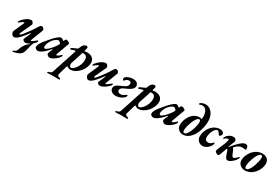

<svg xmlns="http://www.w3.org/2000/svg" viewBox="93 -2035 5298 3653"><g transform="rotate(30 2742.0 -208.5)"><path d="M239.6 265.9Q233.8 265.9 228.3 263.5Q222.8 261.1 222.8 254.3Q222.8 249.5 226.1 247.5Q229.4 245.5 233.4 243.6Q258 235.1 279 218.2Q299.9 201.2 314.6 155.8Q324.3 124.4 337.5 99.6Q350.8 74.9 370.6 46.2Q379.2 35 395.2 20.3Q411.2 5.6 426.8 -7.5Q442.4 -20.7 449.6 -26.4L438.3 -43.9L521.1 -101.7Q494.9 -74 480.9 -28.8Q467 16.4 458.2 60.7Q448.2 111.3 431.6 154Q415 196.6 371.3 223.5Q351 235.5 322 245.3Q292.9 255.1 268.8 260.5Q244.6 265.9 239.6 265.9ZM113.7 14Q93.7 14 76.5 -3.3Q59.2 -20.6 52 -43.8Q44.8 -67.1 52.7 -85.7L146.2 -297.7Q153.2 -313.1 152.4 -321Q151.5 -328.9 143.5 -328.9Q137.7 -328.9 122.1 -319.7Q106.5 -310.4 90.3 -298.4Q74.2 -286.4 65.7 -278.4Q53.1 -265.7 44.7 -265.9Q36.3 -266.1 36.3 -274.8Q36.3 -284.5 41.6 -294.1Q46.9 -303.6 54.1 -313Q83.2 -348.6 115.7 -375.7Q148.3 -402.8 181.5 -418.2Q214.8 -433.6 246 -433.6Q260 -433.6 273.9 -420.7Q287.8 -407.8 294.6 -390.5Q301.5 -373.1 295 -358.8Q276 -317 248 -257.3Q220.1 -197.5 185.2 -122.1Q177.8 -107 179.1 -96.2Q180.4 -85.3 190.4 -85.3Q200.4 -85.3 219.5 -106.4Q238.7 -127.5 263.4 -160.7Q288.1 -193.8 313.6 -228.1Q332.8 -252.3 350.6 -278.2Q368.5 -304.1 384.3 -328.8Q400 -353.5 411.3 -371.8Q427.8 -398.2 441.3 -415.5Q454.9 -432.9 471.5 -432.9Q490.7 -432.9 505.7 -421.9Q520.7 -411 527.9 -396.1Q535.1 -381.1 529.6 -366.9L430.3 -108.1Q427.2 -99.8 427.4 -92.7Q427.6 -85.5 433.3 -85.5Q441.4 -85.5 461.6 -98.3Q481.8 -111.1 504.2 -128.4Q526.6 -145.6 539.9 -159Q542.6 -161.6 543.8 -161.6Q549.2 -161.6 553 -157.1Q556.9 -152.5 556.9 -146.9Q556.9 -134.2 543.2 -116.6Q529.4 -99.1 507.4 -79.7Q485.4 -60.3 460 -43.5Q434.5 -26.8 410.5 -15.8Q386.5 -4.7 368.4 -3.6Q354.3 0.7 340 -3.1Q325.6 -6.8 314.8 -15.7Q303.9 -24.5 298.1 -33.6Q295.8 -37.7 295.6 -45.2Q295.3 -52.8 298.8 -60.9Q307.1 -79.4 317.4 -101.9Q327.6 -124.4 338.9 -150.2Q350.2 -175.9 360.9 -203.8Q364.3 -212.5 359.1 -213.1Q353.9 -213.7 348.9 -206.9Q319.9 -167.1 289.3 -127.9Q258.7 -88.7 228.4 -56.7Q198.1 -24.7 169 -5.3Q139.9 14 113.7 14Z M633.6 14Q620 14 605.5 6.3Q591.1 -1.5 581.5 -13.5Q572 -25.6 572 -36.6Q572 -66.8 589.8 -103.7Q607.7 -140.5 649 -193Q690.4 -245.5 760.3 -323.2Q803.7 -370.2 841.8 -399Q879.9 -427.9 898.3 -427.9Q925 -427.9 957.5 -401.6Q964.1 -394.2 965.1 -393.7Q966 -393.1 967 -393.1Q969 -393.1 969.7 -393.8Q970.4 -394.5 973 -399.9Q980.5 -414.1 983.5 -420.3Q986.5 -426.6 988.4 -431.6Q993.6 -443.2 1012.7 -443.2Q1028.2 -443.2 1045.4 -436.1Q1062.6 -429 1074.7 -419.1Q1086.8 -409.2 1086.8 -400.1Q1086.8 -394.3 1084.7 -389.8L985 -118.3Q976.1 -92.5 995.5 -92.5Q1007 -92.5 1030.8 -109.6Q1054.7 -126.6 1078.6 -151.6Q1081.4 -154.5 1081.9 -154.7Q1082.3 -155 1083.5 -155Q1088.3 -155 1091.9 -150.5Q1095.4 -145.9 1095.4 -139.1Q1095.4 -124.7 1076.5 -100.1Q1057.6 -75.5 1027.8 -50.7Q991.6 -20.6 956.6 -3.3Q921.5 14 898.3 14Q883.4 14 867.7 5.5Q851.9 -2.9 841.7 -15.6Q831.5 -28.3 831.5 -40.6Q831.5 -47.5 836.7 -63.6Q838.5 -69.3 842.4 -79.2Q846.3 -89 851.1 -100.6Q855.9 -112.2 861.4 -124.2Q866.9 -136.2 871.4 -147.3Q874 -152.5 870.6 -155.1Q867.2 -157.8 864.5 -154.9Q813.3 -95.9 771.5 -58.4Q729.6 -20.8 696.2 -3.4Q662.8 14 633.6 14ZM738.8 -91.6Q755.9 -91.6 792.8 -123.2Q829.8 -154.8 868.4 -202.6Q900.6 -241.7 919.4 -272.5Q938.1 -303.4 938.1 -316.4Q938.1 -325.3 917.7 -342Q908.4 -349.5 898.1 -354.5Q887.9 -359.6 881.2 -359.6Q865.7 -359.6 838.7 -341.6Q811.7 -323.6 788.2 -300.2Q767.5 -279.7 749.4 -249.1Q731.2 -218.5 720.1 -186.1Q709 -153.6 709 -127.3Q709 -110.6 717 -101.1Q725 -91.6 738.8 -91.6Z M1010.6 285.2Q1006.4 285.2 1002.9 281.9Q999.5 278.7 1000.3 273.7Q1001.1 265.7 1007.5 261.4Q1013.9 257.2 1022.1 255.4Q1052.9 247.3 1067 239Q1081 230.8 1088.9 206.9L1258.9 -312.4Q1262.3 -322.3 1264.5 -331Q1266.7 -339.6 1264.8 -344.6Q1262.8 -349.5 1251.2 -346.7Q1231.3 -341.9 1216.7 -337Q1202 -332.1 1179.4 -323.7Q1171.4 -320.5 1162.8 -321.8Q1154.3 -323.1 1154.3 -334Q1154.3 -344.5 1162.5 -351.1Q1170.7 -357.7 1179.9 -361.6Q1195.9 -367.9 1216.5 -378.2Q1237.1 -388.5 1274.6 -403.5Q1281.6 -406.3 1287.8 -413.9Q1293.9 -421.5 1300 -440.8Q1316.5 -488.6 1342.4 -511.2Q1368.3 -533.9 1399.4 -533.9Q1418 -533.9 1425.3 -522.7Q1432.5 -511.6 1425.6 -486.2L1415.1 -447Q1412.9 -437 1413.7 -430.9Q1414.5 -424.8 1418.5 -425.8Q1431.5 -428.6 1444.4 -430.8Q1457.4 -433 1471.5 -433Q1524.8 -433 1560.7 -415.3Q1596.5 -397.6 1615 -367Q1633.5 -336.5 1633.5 -297.4Q1633.5 -244.5 1610.3 -189.5Q1587 -134.5 1547.1 -88.4Q1507.1 -42.4 1455.7 -14.2Q1404.3 14 1348.5 14Q1331.3 14 1317 7.2Q1302.8 0.4 1294.4 -5.6Q1281.3 -15.7 1274.6 -13.7Q1267.8 -11.6 1262.5 7.4L1208 196.7Q1201.8 216.1 1213.3 229Q1224.8 242 1259.6 251.4Q1266.3 252.4 1272.7 256.6Q1279 260.8 1279 271.3Q1279 276.5 1272.4 279.8Q1265.9 283.1 1257.3 283.1Q1240.7 283.1 1216.1 282.2Q1191.5 281.3 1168.6 280.9Q1145.6 280.5 1130.9 280.6Q1105.9 281.2 1072.1 283.2Q1038.4 285.2 1010.6 285.2ZM1348.7 -24.1Q1367.6 -24.1 1393.7 -45.1Q1419.8 -66.1 1445.5 -102.4Q1471.2 -138.7 1488.3 -184.9Q1505.4 -231.2 1505.4 -281Q1505.4 -334.5 1483.3 -357.4Q1461.3 -380.3 1424.4 -380.5Q1417.9 -380.5 1411.4 -380.1Q1404.8 -379.6 1397.9 -378.5L1311.7 -110.1Q1307.3 -95.4 1307.6 -81.1Q1307.9 -66.8 1312.8 -55Q1318.6 -41.2 1325.2 -32.7Q1331.8 -24.1 1348.7 -24.1Z M1752.7 14Q1732.7 14 1715.5 -3.3Q1698.2 -20.6 1691 -43.8Q1683.8 -67.1 1691.7 -85.7L1785.2 -297.7Q1792.2 -313.1 1791.4 -321Q1790.5 -328.9 1782.5 -328.9Q1776.7 -328.9 1761.1 -319.7Q1745.5 -310.4 1729.3 -298.4Q1713.2 -286.4 1704.7 -278.4Q1692.1 -265.7 1683.7 -265.9Q1675.3 -266.1 1675.3 -274.8Q1675.3 -284.5 1680.6 -294.1Q1685.9 -303.6 1693.1 -313Q1722.2 -348.6 1754.7 -375.7Q1787.3 -402.8 1820.5 -418.2Q1853.8 -433.6 1885 -433.6Q1899 -433.6 1912.9 -420.7Q1926.8 -407.8 1933.6 -390.5Q1940.5 -373.1 1934 -358.8Q1915 -317 1887 -257.3Q1859.1 -197.5 1824.2 -122.1Q1816.8 -107 1818.1 -96.2Q1819.4 -85.3 1829.4 -85.3Q1839.4 -85.3 1858.5 -106.4Q1877.7 -127.5 1902.4 -160.7Q1927.1 -193.8 1952.6 -228.1Q1971.8 -252.3 1989.6 -278.2Q2007.5 -304.1 2023.3 -328.8Q2039 -353.5 2050.3 -371.8Q2066.8 -398.2 2080.3 -415.5Q2093.9 -432.9 2110.5 -432.9Q2129.7 -432.9 2144.7 -421.9Q2159.7 -411 2166.9 -396.1Q2174.1 -381.1 2168.6 -366.9L2069.3 -108.1Q2066.2 -99.8 2066.4 -92.7Q2066.6 -85.5 2072.3 -85.5Q2080.4 -85.5 2100.6 -98.3Q2120.8 -111.1 2143.2 -128.4Q2165.6 -145.6 2178.9 -159Q2181.6 -161.6 2182.8 -161.6Q2188.2 -161.6 2192 -157.1Q2195.9 -152.5 2195.9 -146.9Q2195.9 -134.2 2182.2 -116.6Q2168.4 -99.1 2146.4 -79.7Q2124.4 -60.3 2099 -43.5Q2073.5 -26.8 2049.5 -15.8Q2025.5 -4.7 2007.4 -3.6Q1993.3 0.7 1979 -3.1Q1964.6 -6.8 1953.8 -15.7Q1942.9 -24.5 1937.1 -33.6Q1934.8 -37.7 1934.6 -45.2Q1934.3 -52.8 1937.8 -60.9Q1946.1 -79.4 1956.4 -101.9Q1966.6 -124.4 1977.9 -150.2Q1989.2 -175.9 1999.9 -203.8Q2003.3 -212.5 1998.1 -213.1Q1992.9 -213.7 1987.9 -206.9Q1958.9 -167.1 1928.3 -127.9Q1897.7 -88.7 1867.4 -56.7Q1837.1 -24.7 1808 -5.3Q1778.9 14 1752.7 14Z M2339.7 14Q2302.7 14 2276.3 -0.4Q2249.8 -14.8 2235.3 -36.1Q2220.8 -57.4 2220.8 -78.8Q2220.8 -103.2 2229.4 -121.8Q2238 -140.4 2259.6 -156.4Q2281.3 -172.5 2318 -189.3L2405.2 -229.5Q2448.9 -250.2 2463.5 -273.1Q2478 -296 2478 -320.3Q2478 -341.9 2466 -354.5Q2453.9 -367.1 2429 -367.1Q2406.9 -367.1 2384.9 -354.8Q2362.9 -342.5 2351.6 -324.6Q2348.2 -318.4 2341.8 -315.3Q2335.4 -312.2 2331.3 -312.2Q2326.4 -312.2 2321.7 -319.9Q2317 -327.6 2314.1 -337.6Q2311.2 -347.6 2311.2 -352.6Q2311.2 -365.1 2333.5 -383.9Q2355.9 -402.8 2393.9 -417.8Q2431.8 -432.9 2477.8 -432.9Q2543.5 -432.9 2571.8 -406Q2600.1 -379.1 2600.9 -343.6Q2602.6 -310.3 2574.8 -278.7Q2546.9 -247 2488.2 -219.6L2406.8 -181.8Q2377.4 -167.8 2362.4 -150.8Q2347.5 -133.9 2347.5 -110.8Q2347.5 -86.3 2363.8 -72.8Q2380.1 -59.2 2414.4 -59.2Q2444.2 -59.2 2470.5 -73.4Q2496.7 -87.5 2520.8 -105.8Q2523.8 -107.8 2526.7 -110.7Q2529.6 -113.6 2533.6 -113.6Q2537.5 -113.6 2541.9 -108.1Q2546.4 -102.5 2546.4 -97.5Q2546.4 -86 2532.9 -67.7Q2519.4 -49.3 2493.1 -30.6Q2466.8 -11.9 2428.3 1Q2389.8 14 2339.7 14Z M2504.6 285.2Q2500.4 285.2 2496.9 281.9Q2493.5 278.7 2494.3 273.7Q2495.1 265.7 2501.5 261.4Q2507.9 257.2 2516.1 255.4Q2546.9 247.3 2561 239Q2575 230.8 2582.9 206.9L2752.9 -312.4Q2756.3 -322.3 2758.5 -331Q2760.7 -339.6 2758.8 -344.6Q2756.8 -349.5 2745.2 -346.7Q2725.3 -341.9 2710.7 -337Q2696 -332.1 2673.4 -323.7Q2665.4 -320.5 2656.8 -321.8Q2648.3 -323.1 2648.3 -334Q2648.3 -344.5 2656.5 -351.1Q2664.7 -357.7 2673.9 -361.6Q2689.9 -367.9 2710.5 -378.2Q2731.1 -388.5 2768.6 -403.5Q2775.6 -406.3 2781.8 -413.9Q2787.9 -421.5 2794 -440.8Q2810.5 -488.6 2836.4 -511.2Q2862.3 -533.9 2893.4 -533.9Q2912 -533.9 2919.3 -522.7Q2926.5 -511.6 2919.6 -486.2L2909.1 -447Q2906.9 -437 2907.7 -430.9Q2908.5 -424.8 2912.5 -425.8Q2925.5 -428.6 2938.4 -430.8Q2951.4 -433 2965.5 -433Q3018.8 -433 3054.7 -415.3Q3090.5 -397.6 3109 -367Q3127.5 -336.5 3127.5 -297.4Q3127.5 -244.5 3104.3 -189.5Q3081 -134.5 3041.1 -88.4Q3001.1 -42.4 2949.7 -14.2Q2898.3 14 2842.5 14Q2825.3 14 2811 7.2Q2796.8 0.4 2788.4 -5.6Q2775.3 -15.7 2768.6 -13.7Q2761.8 -11.6 2756.5 7.4L2702 196.7Q2695.8 216.1 2707.3 229Q2718.8 242 2753.6 251.4Q2760.3 252.4 2766.7 256.6Q2773 260.8 2773 271.3Q2773 276.5 2766.4 279.8Q2759.9 283.1 2751.3 283.1Q2734.7 283.1 2710.1 282.2Q2685.5 281.3 2662.6 280.9Q2639.6 280.5 2624.9 280.6Q2599.9 281.2 2566.1 283.2Q2532.4 285.2 2504.6 285.2ZM2842.7 -24.1Q2861.6 -24.1 2887.7 -45.1Q2913.8 -66.1 2939.5 -102.4Q2965.2 -138.7 2982.3 -184.9Q2999.4 -231.2 2999.4 -281Q2999.4 -334.5 2977.3 -357.4Q2955.3 -380.3 2918.4 -380.5Q2911.9 -380.5 2905.4 -380.1Q2898.8 -379.6 2891.9 -378.5L2805.7 -110.1Q2801.3 -95.4 2801.6 -81.1Q2801.9 -66.8 2806.8 -55Q2812.6 -41.2 2819.2 -32.7Q2825.8 -24.1 2842.7 -24.1Z M3170.6 14Q3157 14 3142.5 6.3Q3128.1 -1.5 3118.5 -13.5Q3109 -25.6 3109 -36.6Q3109 -66.8 3126.8 -103.7Q3144.7 -140.5 3186 -193Q3227.4 -245.5 3297.3 -323.2Q3340.7 -370.2 3378.8 -399Q3416.9 -427.9 3435.3 -427.9Q3462 -427.9 3494.5 -401.6Q3501.1 -394.2 3502.1 -393.7Q3503 -393.1 3504 -393.1Q3506 -393.1 3506.7 -393.8Q3507.4 -394.5 3510 -399.9Q3517.5 -414.1 3520.5 -420.3Q3523.5 -426.6 3525.4 -431.6Q3530.6 -443.2 3549.7 -443.2Q3565.2 -443.2 3582.4 -436.1Q3599.6 -429 3611.7 -419.1Q3623.8 -409.2 3623.8 -400.1Q3623.8 -394.3 3621.7 -389.8L3522 -118.3Q3513.1 -92.5 3532.5 -92.5Q3544 -92.5 3567.8 -109.6Q3591.7 -126.6 3615.6 -151.6Q3618.4 -154.5 3618.9 -154.7Q3619.3 -155 3620.5 -155Q3625.3 -155 3628.9 -150.5Q3632.4 -145.9 3632.4 -139.1Q3632.4 -124.7 3613.5 -100.1Q3594.6 -75.5 3564.8 -50.7Q3528.6 -20.6 3493.6 -3.3Q3458.5 14 3435.3 14Q3420.4 14 3404.7 5.5Q3388.9 -2.9 3378.7 -15.6Q3368.5 -28.3 3368.5 -40.6Q3368.5 -47.5 3373.7 -63.6Q3375.5 -69.3 3379.4 -79.2Q3383.3 -89 3388.1 -100.6Q3392.9 -112.2 3398.4 -124.2Q3403.9 -136.2 3408.4 -147.3Q3411 -152.5 3407.6 -155.1Q3404.2 -157.8 3401.5 -154.9Q3350.3 -95.9 3308.5 -58.4Q3266.6 -20.8 3233.2 -3.4Q3199.8 14 3170.6 14ZM3275.8 -91.6Q3292.9 -91.6 3329.8 -123.2Q3366.8 -154.8 3405.4 -202.6Q3437.6 -241.7 3456.4 -272.5Q3475.1 -303.4 3475.1 -316.4Q3475.1 -325.3 3454.7 -342Q3445.4 -349.5 3435.1 -354.5Q3424.9 -359.6 3418.2 -359.6Q3402.7 -359.6 3375.7 -341.6Q3348.7 -323.6 3325.2 -300.2Q3304.5 -279.7 3286.4 -249.1Q3268.2 -218.5 3257.1 -186.1Q3246 -153.6 3246 -127.3Q3246 -110.6 3254 -101.1Q3262 -91.6 3275.8 -91.6Z M3820.2 14Q3785.5 14 3754.7 -3.6Q3723.9 -21.2 3705 -51.8Q3686.2 -82.4 3686.2 -120.4Q3686.2 -159.5 3696.6 -202.3Q3707.1 -245.1 3728.1 -286.1Q3749.1 -327.1 3780.2 -360.3Q3811.3 -393.5 3851.8 -413.2Q3892.2 -432.9 3941.6 -432.9Q3951.8 -432.9 3959.5 -430.6Q3967.3 -428.3 3972.4 -426.3Q3976.9 -424.8 3981.1 -423.9Q3985.3 -423.1 3988 -423.8Q3991.6 -425.9 3993.4 -440.9Q3995.2 -455.9 3995.2 -466.2Q3997.2 -516.8 3984.3 -559.5Q3971.3 -602.2 3943.7 -627.8Q3916 -653.4 3873.2 -653.4Q3857.5 -653.4 3842.2 -646.7Q3826.9 -640 3818.1 -639.2Q3810.8 -638.3 3805.4 -641.6Q3800 -644.8 3800 -650.4Q3800 -656.4 3805.1 -662.8Q3810.1 -669.2 3819 -675.3Q3837.1 -686.6 3863.6 -695Q3890.1 -703.4 3919.5 -703.4Q3979.1 -703.4 4024.1 -668.5Q4069.1 -633.6 4094.5 -575Q4119.8 -516.4 4119.8 -444.3Q4119.8 -382.2 4107 -317.4Q4094.2 -252.6 4069.2 -193.3Q4044.1 -133.9 4007.7 -87.1Q3971.4 -40.4 3924.3 -13.2Q3877.2 14 3820.2 14ZM3838.8 -25Q3858.7 -25 3879.1 -47.2Q3899.5 -69.3 3918.3 -105.7Q3937.1 -142 3951.8 -185.5Q3966.4 -228.9 3975.2 -272.1Q3984.1 -315.4 3984.1 -349.9Q3984.1 -373.2 3976 -384.7Q3967.9 -396.3 3950.1 -396.3Q3932.7 -396.3 3912.7 -374.2Q3892.7 -352 3873.5 -315.7Q3854.3 -279.3 3838.8 -235.9Q3823.4 -192.4 3813.7 -149.6Q3804 -106.8 3804 -72.2Q3804 -49.2 3813.4 -37.1Q3822.8 -25 3838.8 -25Z M4255.9 14.2Q4219.1 14.2 4188.5 -4.2Q4157.9 -22.7 4139.5 -53.5Q4121.1 -84.4 4121.9 -122Q4122.9 -170.3 4136.8 -216.2Q4150.6 -262.2 4175.3 -301.5Q4200 -340.8 4233.2 -370.3Q4266.3 -399.7 4306.9 -416.3Q4347.5 -432.9 4392.7 -432.9Q4431.2 -432.9 4455.1 -416Q4478.9 -399.1 4478.9 -373Q4478.9 -353.7 4465.7 -335.1Q4452.5 -316.6 4438.2 -316.6Q4430.2 -316.6 4424.3 -322.8Q4418.4 -329 4407.7 -347.2Q4398.4 -364.7 4385.7 -377.5Q4373 -390.3 4360.1 -390.3Q4338.6 -390.3 4318.3 -371.1Q4298.1 -352 4281.3 -320.5Q4264.5 -289 4254.6 -250.9Q4244.7 -212.8 4243.9 -174.3Q4243.1 -137.2 4262.3 -116.6Q4281.4 -95.9 4314.1 -95.9Q4341.1 -95.9 4364.7 -108.4Q4388.2 -120.9 4404.7 -142.2Q4409.2 -147.6 4414.4 -151Q4419.5 -154.4 4423.9 -154.4Q4433.5 -154.4 4433.5 -143Q4433.5 -118.6 4417.7 -91.2Q4402 -63.7 4375.5 -39.6Q4349.1 -15.6 4317.9 -0.7Q4286.7 14.2 4255.9 14.2Z M4596.2 14.2Q4584.6 14.2 4568.8 6.7Q4552.9 -0.7 4541 -12.7Q4529.2 -24.6 4529.2 -36.3Q4529.2 -43.2 4529.6 -48.4Q4530 -53.5 4531.6 -59.3Q4533.2 -65.1 4535.7 -72.4Q4547.8 -105.1 4565.7 -144.6Q4583.7 -184.1 4602.1 -229.4Q4620.5 -274.6 4631.4 -322.7Q4634.1 -334.8 4632.8 -341.3Q4631.5 -347.8 4621.5 -347.8Q4611.4 -347.8 4590 -341.6Q4568.6 -335.4 4545.4 -310Q4541.4 -305.2 4533.4 -305.8Q4525.3 -306.4 4524.5 -315Q4524.5 -322.6 4530.7 -334.6Q4536.9 -346.6 4546.3 -358.9Q4555.7 -371.3 4562.2 -377.1Q4586.6 -399.8 4614.5 -416.3Q4642.5 -432.9 4689.6 -432.9Q4715.8 -432.9 4730.3 -420Q4744.7 -407.2 4749.2 -389.3Q4753.6 -371.5 4747.4 -356.2L4695.4 -224.3Q4692.2 -216.6 4695.9 -216.3Q4699.5 -216.1 4703.5 -221.9Q4738.7 -266.9 4773.9 -305.2Q4809 -343.5 4841.8 -372.4Q4874.6 -401.3 4902.7 -417.1Q4930.9 -432.9 4951.4 -432.9Q4981.1 -432.9 4997.9 -412.5Q5014.8 -392.2 5014.6 -351Q5014.6 -334.3 5001.1 -334.3Q4994.5 -334.3 4985.3 -335.4Q4976 -336.5 4966.2 -337.5Q4954.9 -338.5 4945.3 -339.5Q4935.6 -340.5 4930.1 -340.5Q4909.1 -340.5 4890.3 -335.3Q4871.6 -330.1 4853.7 -320Q4835.9 -310 4818.5 -295.5Q4801.2 -281 4782.1 -261.6Q4778.1 -257.6 4778.1 -254.3Q4778 -251 4782.4 -244.9Q4794.7 -229.6 4804.6 -207.8Q4814.5 -186 4822.8 -162.2Q4835 -133.3 4847.4 -109.5Q4859.8 -85.7 4875.6 -85.7Q4886.1 -85.7 4901.5 -94.9Q4916.9 -104 4932 -117.1Q4947.1 -130.2 4955.2 -139.6Q4964.5 -150.1 4968.6 -154.2Q4972.8 -158.3 4976.8 -158.3Q4981.4 -158.3 4983.1 -154Q4984.8 -149.8 4984.8 -145.1Q4984.8 -128.3 4966.3 -102Q4947.9 -75.8 4920 -48.8Q4892.2 -21.8 4862.4 -3.9Q4832.6 14 4810 14Q4787.4 14 4772.3 -1.9Q4757.2 -17.8 4745.6 -50.4L4710.8 -150.1Q4707.6 -158.7 4703.8 -165.1Q4700 -171.4 4693.3 -171.4Q4689 -171.4 4685 -166.4Q4681.1 -161.4 4677.1 -149.3Q4667.7 -120.7 4654.6 -85.8Q4641.4 -50.9 4629.5 -17.6Q4622.7 0.8 4615.6 7.5Q4608.4 14.2 4596.2 14.2Z M5180.7 14Q5142.8 14 5109.5 -4.1Q5076.2 -22.1 5055.9 -53.8Q5035.6 -85.6 5035.6 -127.7Q5035.6 -173.9 5055.3 -226.7Q5075.1 -279.6 5113 -326.5Q5150.9 -373.3 5204.7 -403.1Q5258.4 -432.9 5326.5 -432.9Q5392.9 -432.9 5433.5 -395.2Q5474.1 -357.5 5474.1 -290.3Q5474.1 -244.4 5454.5 -191.8Q5434.8 -139.1 5396.8 -92.3Q5358.8 -45.5 5304.5 -15.8Q5250.2 14 5180.7 14ZM5200 -25Q5219.9 -25 5240.3 -47.3Q5260.7 -69.5 5279.5 -105.9Q5298.3 -142.4 5313 -186.3Q5327.6 -230.1 5336.5 -274Q5345.3 -317.9 5345.3 -353.5Q5345.3 -374.6 5337.2 -385.5Q5329.1 -396.3 5311.3 -396.3Q5294.1 -396.3 5274.1 -374.4Q5254.1 -352.6 5234.9 -316.5Q5215.7 -280.4 5200.1 -236.8Q5184.6 -193.2 5174.9 -149.4Q5165.2 -105.7 5165.2 -69Q5165.2 -46.6 5175.1 -35.8Q5184.9 -25 5200 -25Z"/></g></svg>

Font: EB Garamond
Style: Italic
Weight: 400
Italic angle: -17.2°
Designer: Georg Duffner and Octavio Pardo
Foundry: Georg Duffner
Version: Version 1.001